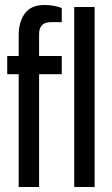

<svg xmlns="http://www.w3.org/2000/svg" viewBox="-20 -751 450 771"><path d="M228 -719V-662H184Q137 -662 137 -614V-526H228V-453H137V0H55V-453H9V-526H55V-610Q55 -662 79.5 -696.5Q104 -731 159 -731Q194 -731 228 -719ZM278 0V-723H360V0Z"/></svg>

Font: Archivo Narrow
Style: Regular
Weight: 400
Designer: Hector Gatti
Foundry: Omnibus-Type
Version: Version 1.003